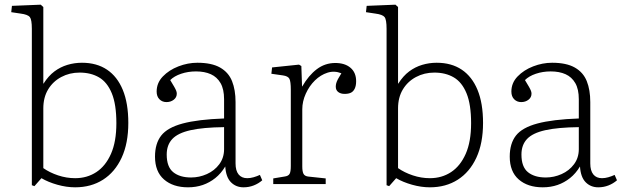

<svg xmlns="http://www.w3.org/2000/svg" viewBox="-20 -786 2655 820"><path d="M127 9 116 5V-663Q116 -702 107.5 -713Q99 -724 68 -728L28 -734L31 -761L154 -766L165 -756V-429H166Q187 -462 212.5 -481Q238 -500 268 -509Q298 -518 330 -518Q393 -518 437 -488.5Q481 -459 504.5 -402Q528 -345 528 -261Q528 -174 499.5 -112.5Q471 -51 420 -18.5Q369 14 301 14Q264 14 225 3Q186 -8 157 -25ZM301 -25Q352 -25 391.5 -51Q431 -77 454 -129Q477 -181 477 -260Q477 -340 457.5 -387.5Q438 -435 403 -455.5Q368 -476 320 -476Q277 -476 241.5 -457Q206 -438 185.5 -404Q165 -370 165 -323V-68Q192 -49 228 -37Q264 -25 301 -25Z M783 14Q719 14 680.5 -19.5Q642 -53 642 -117Q642 -173 668.5 -207Q695 -241 760 -258.5Q825 -276 937 -280V-362Q937 -405 922 -431Q907 -457 880.5 -469Q854 -481 817 -481Q783 -481 753.5 -471Q724 -461 707 -444Q718 -426 724 -415.5Q730 -405 732.5 -398.5Q735 -392 735 -386Q735 -370 722 -360Q709 -350 691 -350Q673 -350 661 -362Q649 -374 649 -395Q649 -432 675.5 -459.5Q702 -487 742 -502.5Q782 -518 823 -518Q884 -518 920 -497.5Q956 -477 971 -439.5Q986 -402 986 -350V-88Q986 -57 999 -41Q1012 -25 1036 -25Q1049 -25 1063 -29Q1077 -33 1090 -39L1100 -16Q1084 -2 1063.5 6Q1043 14 1020 14Q988 14 966.5 -7.5Q945 -29 942 -75Q924 -45 899.5 -25.5Q875 -6 846 4Q817 14 783 14ZM796 -28Q831 -28 863.5 -42.5Q896 -57 916.5 -84.5Q937 -112 937 -149V-243Q848 -242 794 -230Q740 -218 716 -192.5Q692 -167 692 -126Q692 -73 720 -50.5Q748 -28 796 -28Z M1147 0V-24L1195 -32Q1211 -34 1216.5 -43Q1222 -52 1222 -77V-402Q1222 -438 1216 -449.5Q1210 -461 1188 -464L1139 -471L1142 -498L1257 -510L1267 -504L1270 -417H1271Q1298 -464 1333 -490.5Q1368 -517 1412 -517Q1453 -517 1477 -496.5Q1501 -476 1501 -439Q1501 -420 1495 -407.5Q1489 -395 1478.5 -390Q1468 -385 1452 -385Q1435 -385 1424.5 -393Q1414 -401 1414 -416Q1414 -423 1416 -430.5Q1418 -438 1423.5 -448.5Q1429 -459 1438 -473Q1408 -485 1378.5 -475.5Q1349 -466 1325 -442.5Q1301 -419 1286 -386Q1271 -353 1271 -319V-75Q1271 -54 1276 -44Q1281 -34 1296 -32L1371 -24V0Z M1642 9 1631 5V-663Q1631 -702 1622.5 -713Q1614 -724 1583 -728L1543 -734L1546 -761L1669 -766L1680 -756V-429H1681Q1702 -462 1727.5 -481Q1753 -500 1783 -509Q1813 -518 1845 -518Q1908 -518 1952 -488.5Q1996 -459 2019.5 -402Q2043 -345 2043 -261Q2043 -174 2014.5 -112.5Q1986 -51 1935 -18.5Q1884 14 1816 14Q1779 14 1740 3Q1701 -8 1672 -25ZM1816 -25Q1867 -25 1906.5 -51Q1946 -77 1969 -129Q1992 -181 1992 -260Q1992 -340 1972.5 -387.5Q1953 -435 1918 -455.5Q1883 -476 1835 -476Q1792 -476 1756.5 -457Q1721 -438 1700.5 -404Q1680 -370 1680 -323V-68Q1707 -49 1743 -37Q1779 -25 1816 -25Z M2298 14Q2234 14 2195.5 -19.5Q2157 -53 2157 -117Q2157 -173 2183.5 -207Q2210 -241 2275 -258.5Q2340 -276 2452 -280V-362Q2452 -405 2437 -431Q2422 -457 2395.5 -469Q2369 -481 2332 -481Q2298 -481 2268.5 -471Q2239 -461 2222 -444Q2233 -426 2239 -415.5Q2245 -405 2247.5 -398.5Q2250 -392 2250 -386Q2250 -370 2237 -360Q2224 -350 2206 -350Q2188 -350 2176 -362Q2164 -374 2164 -395Q2164 -432 2190.5 -459.5Q2217 -487 2257 -502.5Q2297 -518 2338 -518Q2399 -518 2435 -497.5Q2471 -477 2486 -439.5Q2501 -402 2501 -350V-88Q2501 -57 2514 -41Q2527 -25 2551 -25Q2564 -25 2578 -29Q2592 -33 2605 -39L2615 -16Q2599 -2 2578.5 6Q2558 14 2535 14Q2503 14 2481.5 -7.5Q2460 -29 2457 -75Q2439 -45 2414.5 -25.5Q2390 -6 2361 4Q2332 14 2298 14ZM2311 -28Q2346 -28 2378.5 -42.5Q2411 -57 2431.5 -84.5Q2452 -112 2452 -149V-243Q2363 -242 2309 -230Q2255 -218 2231 -192.5Q2207 -167 2207 -126Q2207 -73 2235 -50.5Q2263 -28 2311 -28Z"/></svg>

Font: Literata 18pt ExtraLight
Style: Regular
Weight: 250
Designer: Latin by Veronika Burian and Jose Scaglione. Greek by Irene Vlachou. Cyrillic by Vera Evstafieva.
Foundry: TypeTogether
Version: Version 3.103;gftools[0.9.29]